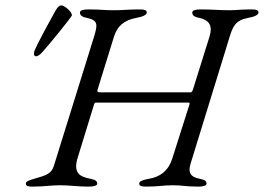

<svg xmlns="http://www.w3.org/2000/svg" viewBox="-20 -688 980 713"><path d="M114 -479C122 -479 130 -487 137 -494C163 -523 247 -626 247 -631C247 -646 218 -668 208 -668C198 -668 190 -656 183 -643C166 -612 119 -527 108 -499C106 -494 103 -479 114 -479ZM99 5C149 5 163 0 203 0C245 0 261 5 311 5C327 5 341 2 341 -6C341 -15 336 -20 316 -24C274 -32 251 -47 269 -104L328 -296C330 -304 332 -307 336 -307H681C687 -307 683 -299 681 -292L619 -97C605 -54 575 -31 533 -24C510 -20 497 -15 497 -6C497 2 505 5 521 5C571 5 583 0 622 0C660 0 667 5 717 5C733 5 747 2 747 -6C747 -15 742 -20 722 -24C685 -31 678 -49 688 -81L833 -552C845 -590 854 -613 903 -622C926 -626 940 -633 940 -642C940 -650 932 -653 916 -653C866 -653 864 -650 831 -650C789 -650 774 -653 724 -653C708 -653 694 -650 694 -642C694 -633 698 -626 718 -622C762 -613 769 -588 758 -552L697 -357C694 -348 692 -345 687 -345H352C346 -345 340 -346 342 -354L403 -551C415 -590 439 -613 488 -622C511 -626 525 -633 525 -642C525 -650 517 -653 501 -653C451 -653 440 -650 402 -650C365 -650 357 -653 307 -653C291 -653 277 -650 277 -642C277 -633 281 -626 301 -622C345 -613 343 -597 329 -551L180 -72C171 -43 152 -37 110 -25C87 -18 76 -15 76 -6C76 2 83 5 99 5Z"/></svg>

Font: EB Garamond
Style: Italic
Weight: 400
Italic angle: -17.2°
Designer: Georg Duffner and Octavio Pardo
Foundry: Georg Duffner
Version: Version 1.000;PS 001.000;hotconv 1.0.88;makeotf.lib2.5.64775